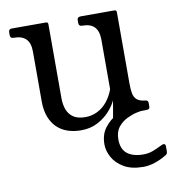

<svg xmlns="http://www.w3.org/2000/svg" viewBox="-74 -506 701 771"><g transform="rotate(-10 276.0 -120.5)"><path d="M228.8 11Q199 11 174 2.5Q149 -6 130.9 -23.6Q112.8 -41.2 102.6 -68Q92.5 -94.8 92.5 -130.2V-334Q92.5 -369 76 -385.5Q59.5 -402 27.5 -402H25Q12 -402 12 -415V-427Q12 -440 25 -440H164.2Q172.8 -440 172.8 -431.5V-129Q172.8 -104.5 180.2 -83.8Q187.8 -63 205.8 -50.6Q223.8 -38.2 254.5 -38.2Q281.8 -38.2 304.9 -50Q328 -61.8 344.8 -82.9Q361.5 -104 371.5 -131.2V-333.2Q371.5 -368.2 355.4 -385.1Q339.2 -402 307.2 -402H304.8Q291.5 -402 291.5 -415V-427Q291.5 -440 306.2 -440H443.2Q452 -440 452 -431.5V-142Q452 -117.5 455 -100.6Q458 -83.8 469 -74Q480 -64.2 504 -62Q514.5 -61 514.5 -50V-35.2Q514.5 -24 501.8 -24Q476.8 -24 452.4 -21.6Q428 -19.2 406.6 -12.5Q385.2 -5.8 369 7Q364.8 11 362 11H360.8Q358.8 11 358.8 9.8Q358.8 8.5 361.4 -6.2Q364 -21 367.9 -42.6Q371.8 -64.2 375.2 -85.5Q366.2 -65.2 346.4 -42.9Q326.5 -20.5 297 -4.8Q267.5 11 228.8 11ZM489.5 -40Q490.8 -38 492.1 -35Q493.5 -32 493.5 -30Q493.5 -24 482.5 -24Q478.5 -24 460.9 -20.4Q443.2 -16.8 421.8 -6.6Q400.2 3.5 384.6 22.6Q369 41.8 369 73.2Q369 112.5 392.2 131.1Q415.5 149.8 458.5 149.8Q479 149.8 496.9 143Q514.8 136.2 527.6 129.6Q540.5 123 544.5 123Q552.5 123 552.5 134V154Q552.5 164 545.5 168Q494.5 199 449.5 199Q401.5 199 371 181.2Q340.5 163.5 325.5 136.8Q310.5 110 310.5 83Q310.5 43 331 16.1Q351.5 -10.8 380.2 -26.1Q409 -41.5 434.5 -48Q460 -54.5 470 -54.5Q480.5 -54.5 485 -46.5Z"/></g></svg>

Font: Young Serif Light
Style: Regular
Weight: 300
Designer: Bastien Sozeau
Foundry: NBR — Bastien Sozeau
Version: Version 5.001